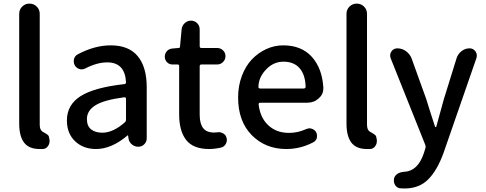

<svg xmlns="http://www.w3.org/2000/svg" viewBox="-20 -817 2704 1069"><path d="M201.2 12.7Q140.6 12.7 113.8 -23.4Q86.9 -59.6 86.9 -128.9V-740.2Q86.9 -763.7 103.5 -780.3Q120.1 -796.9 144 -796.9Q168 -796.9 184.6 -780.3Q201.2 -763.7 201.2 -740.2V-123Q201.2 -93.8 216.8 -84Q218.8 -83 225.6 -79.1Q232.4 -75.2 235.4 -73.2Q238.3 -71.3 243.2 -67.9Q248 -64.5 250.5 -60.5Q252.9 -56.6 252.9 -51.8L255.9 -39.1Q255.9 -35.2 255.9 -30.3Q255.9 -16.6 248 -4.9Q238.3 10.7 219.7 12.7Q210.9 12.7 201.2 12.7Z M514.6 12.7Q443.4 12.7 397.9 -30.8Q352.5 -74.2 352.5 -146.5Q352.5 -233.4 428.7 -281.7Q504.9 -330.1 671.9 -348.6Q681.6 -349.6 681.6 -359.4Q675.8 -469.7 577.1 -469.7Q520.5 -469.7 456.1 -436.5Q446.3 -430.7 434.6 -430.7Q428.7 -430.7 422.9 -432.6Q405.3 -437.5 396.5 -453.1Q390.6 -463.9 390.6 -474.6Q390.6 -481.4 391.6 -487.3Q396.5 -505.9 413.1 -514.6Q506.8 -564.5 596.7 -564.5Q697.3 -564.5 747.1 -503.9Q796.9 -443.4 796.9 -331.1V-46.9Q796.9 -27.3 783.2 -13.7Q769.5 0 750 0Q729.5 0 713.9 -13.2Q698.2 -26.4 695.3 -46.9L693.4 -61.5Q692.4 -63.5 690.9 -63.5Q689.5 -63.5 688.5 -61.5Q600.6 12.7 514.6 12.7ZM549.8 -78.1Q609.4 -78.1 674.8 -135.7Q681.6 -141.6 681.6 -151.4V-267.6Q681.6 -271.5 678.7 -273.4Q676.8 -275.4 673.8 -275.4Q672.9 -275.4 671.9 -275.4Q559.6 -260.7 511.7 -231Q463.9 -201.2 463.9 -154.3Q463.9 -115.2 487.3 -96.7Q510.7 -78.1 549.8 -78.1Z M1144.5 12.7Q1055.7 12.7 1016.6 -37.6Q977.5 -87.9 977.5 -179.7V-450.2Q977.5 -458 968.8 -458H940.4Q921.9 -458 909.7 -470.7Q897.5 -483.4 897.5 -501Q897.5 -519.5 909.7 -532.7Q921.9 -545.9 940.4 -546.9L973.6 -549.8Q982.4 -549.8 982.4 -558.6L991.2 -653.3Q993.2 -673.8 1008.3 -688Q1023.4 -702.1 1043.9 -702.1Q1063.5 -702.1 1077.6 -688Q1091.8 -673.8 1091.8 -653.3V-559.6Q1091.8 -549.8 1101.6 -549.8H1189.5Q1208 -549.8 1221.7 -536.6Q1235.4 -523.4 1235.4 -504.4Q1235.4 -485.4 1221.7 -471.7Q1208 -458 1189.5 -458H1101.6Q1091.8 -458 1091.8 -448.2V-178.7Q1091.8 -128.9 1110.8 -104Q1129.9 -79.1 1171.9 -79.1Q1179.7 -79.1 1189.5 -80.1Q1193.4 -81.1 1197.3 -81.1Q1210.9 -81.1 1222.7 -74.2Q1237.3 -66.4 1241.2 -49.8Q1243.2 -43.9 1243.2 -38.1Q1243.2 -26.4 1237.3 -15.6Q1227.5 1 1210 4.9Q1174.8 12.7 1144.5 12.7Z M1574.2 12.7Q1458 12.7 1381.8 -64.5Q1305.7 -141.6 1305.7 -274.4Q1305.7 -338.9 1326.7 -394.5Q1347.7 -450.2 1382.8 -486.8Q1418 -523.4 1462.9 -543.9Q1507.8 -564.5 1556.6 -564.5Q1658.2 -564.5 1715.8 -501Q1773.4 -437.5 1780.3 -330.1Q1780.3 -327.1 1780.3 -324.2Q1780.3 -292 1754.9 -269.5Q1728.5 -245.1 1690.4 -245.1H1428.7Q1424.8 -245.1 1421.9 -242.2Q1418.9 -239.3 1419.9 -235.4Q1428.7 -161.1 1474.1 -119.1Q1519.5 -77.1 1588.9 -77.1Q1637.7 -77.1 1683.6 -97.7Q1693.4 -102.5 1703.1 -102.5Q1709 -102.5 1714.8 -100.6Q1731.4 -95.7 1740.2 -81.1Q1745.1 -71.3 1745.1 -60.5Q1745.1 -54.7 1744.1 -48.8Q1739.3 -32.2 1723.6 -24.4Q1652.3 12.7 1574.2 12.7ZM1418.9 -332Q1418.9 -329.1 1420.9 -327.1Q1423.8 -324.2 1427.7 -324.2H1671.9Q1675.8 -324.2 1678.7 -327.1Q1681.6 -330.1 1681.6 -333Q1681.6 -334 1681.6 -334Q1679.7 -401.4 1647.9 -437.5Q1616.2 -473.6 1558.6 -473.6Q1506.8 -473.6 1467.8 -436.5Q1418.9 -389.6 1418.9 -332Z M2023.4 12.7Q1962.9 12.7 1936 -23.4Q1909.2 -59.6 1909.2 -128.9V-740.2Q1909.2 -763.7 1925.8 -780.3Q1942.4 -796.9 1966.3 -796.9Q1990.2 -796.9 2006.8 -780.3Q2023.4 -763.7 2023.4 -740.2V-123Q2023.4 -93.8 2039.1 -84Q2041 -83 2047.9 -79.1Q2054.7 -75.2 2057.6 -73.2Q2060.5 -71.3 2065.4 -67.9Q2070.3 -64.5 2072.8 -60.5Q2075.2 -56.6 2075.2 -51.8L2078.1 -39.1Q2078.1 -35.2 2078.1 -30.3Q2078.1 -16.6 2070.3 -4.9Q2060.5 10.7 2042 12.7Q2033.2 12.7 2023.4 12.7Z M2594.7 -547.9Q2615.2 -547.9 2627.9 -530.3Q2634.8 -519.5 2634.8 -507.8Q2634.8 -502 2632.8 -494.1L2449.2 35.2Q2414.1 131.8 2363.8 182.1Q2313.5 232.4 2232.4 232.4Q2219.7 232.4 2208 231.4Q2189.5 229.5 2179.7 212.9Q2172.9 201.2 2172.9 188.5Q2172.9 182.6 2173.8 176.8Q2178.7 159.2 2194.3 149.9Q2210 140.6 2230.5 139.6Q2306.6 135.7 2339.8 36.1L2348.6 7.8Q2351.6 -1 2347.7 -10.7L2155.3 -492.2Q2152.3 -500 2152.3 -507.8Q2152.3 -519.5 2159.2 -530.3Q2170.9 -547.9 2192.4 -547.9Q2218.8 -547.9 2240.2 -532.2Q2261.7 -516.6 2271.5 -492.2L2353.5 -264.6Q2359.4 -245.1 2376 -192.4Q2392.6 -139.6 2402.3 -111.3Q2403.3 -109.4 2405.8 -109.4Q2408.2 -109.4 2409.2 -112.3L2451.2 -264.6L2522.5 -494.1Q2530.3 -517.6 2550.3 -532.7Q2570.3 -547.9 2594.7 -547.9Z"/></svg>

Font: Gen Jyuu GothicX Medium
Style: Regular
Weight: 500
Designer: Ryoko NISHIZUKA (kana &amp; ideographs); Paul D. Hunt (Latin, Greek &amp; Cyrillic); Wenlong ZHANG (bopomofo); Sandoll C
Version: Version 1.058.20140828